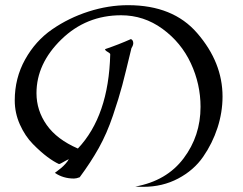

<svg xmlns="http://www.w3.org/2000/svg" viewBox="-20 -681 941 742"><path d="M840 -308Q840 -247 820.5 -187Q801 -127 765 -75Q729 -23 668.5 9Q608 41 534 41Q513 41 503 40Q624 18 689.5 -69Q755 -156 755 -268Q755 -356 717.5 -436.5Q680 -517 608 -569.5Q536 -622 448 -622Q313 -622 217 -528.5Q121 -435 121 -321Q121 -254 160.5 -198Q200 -142 281 -107Q400 -233 406 -471Q406 -475 396 -480.5Q386 -486 386 -491Q439 -509 486 -530Q495 -526 495 -514Q495 -506 488 -495Q465 -399 452.5 -351.5Q440 -304 416.5 -234.5Q393 -165 362 -109.5Q331 -54 288 4Q275 9 266 9Q224 9 192 -13L200 -19Q208 -25 216 -31.5Q224 -38 233 -48Q242 -58 246 -66Q243 -65 234 -60Q225 -55 218 -51Q211 -47 208 -47Q188 -56 162.5 -75Q137 -94 107 -124.5Q77 -155 57 -199.5Q37 -244 37 -293Q37 -379 77 -451Q117 -523 181.5 -567.5Q246 -612 322.5 -636.5Q399 -661 475 -661Q649 -661 742 -553Q840 -440 840 -308Z"/></svg>

Font: STIX
Style: Regular
Weight: 400
Designer: MicroPress Inc., with final additions and corrections provided by Coen Hoffman, Elsevier (retired)
Version: Version 1.1.1